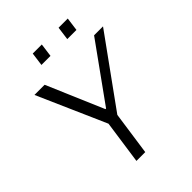

<svg xmlns="http://www.w3.org/2000/svg" viewBox="-241 -985 1109 1109"><g transform="rotate(-45 313.0 -431.0)"><path d="M213 0 251 -266 66 -686H149L298 -338H303L553 -686H626L323 -266L285 0ZM217 -780 228 -862H302L291 -780ZM428 -780 439 -862H514L503 -780Z"/></g></svg>

Font: Chivo Medium ExtraLight
Style: Italic
Weight: 250
Italic angle: -8.05°
Version: Version 2.002